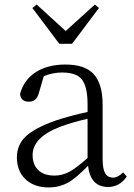

<svg xmlns="http://www.w3.org/2000/svg" viewBox="-20 -808 589 842"><path d="M193 14C226 14 255 6 282 -9C304 -22 332 -46 366 -81C373 -19 403 12 454 12C487 12 515 -3 536 -34L520 -52C505 -37 490 -29 476 -29C461 -29 449 -35 442 -47C434 -60 430 -81 430 -112V-350C430 -412 416 -457 389 -485C363 -512 322 -525 266 -525C162 -525 89 -477 68 -396C70 -373 83 -362 107 -362C130 -362 144 -375 151 -402L172 -474C199 -485 226 -490 251 -490C292 -490 320 -481 337 -462C355 -441 364 -404 364 -350V-317C312 -306 266 -293 226 -280C163 -258 118 -234 91 -208C66 -183 54 -153 54 -117C54 -76 68 -43 95 -19C120 3 153 14 193 14ZM219 -38C190 -38 167 -45 150 -60C132 -76 123 -99 123 -128C123 -179 162 -220 241 -251C278 -265 319 -277 364 -287V-115C331 -86 305 -66 285 -55C264 -44 242 -38 219 -38ZM296 -616 414 -773 396 -788 268 -672 141 -788 122 -773 240 -616Z"/></svg>

Font: AllPunType Light
Style: Regular
Weight: 300
Version: 1.0